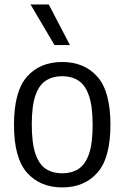

<svg xmlns="http://www.w3.org/2000/svg" viewBox="-20 -828 556 858"><path d="M258 9.5Q159.5 9.5 101 -56Q42.5 -121.5 42.5 -270.5Q42.5 -419.5 100.5 -485.2Q158.5 -551 258 -551Q357 -551 415.2 -485.2Q473.5 -419.5 473.5 -271Q473.5 -122 415.2 -56.2Q357 9.5 258 9.5ZM258 -53.5Q300 -53.5 330.5 -73Q361 -92.5 377.5 -139.5Q394 -186.5 394 -269Q394 -353.5 377.2 -401.2Q360.5 -449 330 -468.2Q299.5 -487.5 258 -487.5Q216.5 -487.5 185.8 -468.2Q155 -449 138.5 -402Q122 -355 122 -272Q122 -188 138.5 -140.2Q155 -92.5 185.5 -73Q216 -53.5 258 -53.5ZM223.5 -626.5 116.5 -808H198L292.5 -626.5Z"/></svg>

Font: Encode Sans SmCnd
Style: Regular
Weight: 400
Width: 4
Designer: Multiple Designers
Foundry: Impallari Type
Version: Version 3.002; ttfautohint (v1.8.3) -l 8 -r 50 -G 200 -x 14 